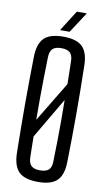

<svg xmlns="http://www.w3.org/2000/svg" viewBox="-104 -1005 585 1061"><g transform="rotate(10 188.5 -474.0)"><path d="M189 7.5Q114 7.5 81.2 -24.8Q48.5 -57 47 -131.5Q46 -200.5 45.2 -267Q44.5 -333.5 44.5 -400Q44.5 -466.5 45.2 -533Q46 -599.5 47 -668.5Q48.5 -743 81.2 -775.2Q114 -807.5 189 -807.5Q263.5 -807.5 296.2 -775.2Q329 -743 330 -668.5Q331.5 -599.5 332.2 -532.5Q333 -465.5 333 -399.5Q333 -333.5 332.2 -267Q331.5 -200.5 330 -131.5Q329 -57 296.2 -24.8Q263.5 7.5 189 7.5ZM189 -57.5Q223 -57.5 238 -71.8Q253 -86 253.5 -119Q255 -178.5 256 -235.5Q257 -292.5 257 -349.2Q257 -406 256 -464L122 -236Q122 -207.5 122.8 -178.2Q123.5 -149 124 -119Q125 -86 140.2 -71.8Q155.5 -57.5 189 -57.5ZM120.5 -329 256 -553Q255.5 -584.5 255 -616.2Q254.5 -648 253.5 -681Q253 -714 237.8 -728.5Q222.5 -743 189 -743Q155.5 -743 140.2 -728.5Q125 -714 124 -681Q122.5 -622 121.5 -564Q120.5 -506 120.2 -447.5Q120 -389 120.5 -329ZM164 -840 237.5 -956.5H293.5L217.5 -840Z"/></g></svg>

Font: Big Shoulders Display Thin Medium
Style: Regular
Weight: 500
Version: Version 2.002